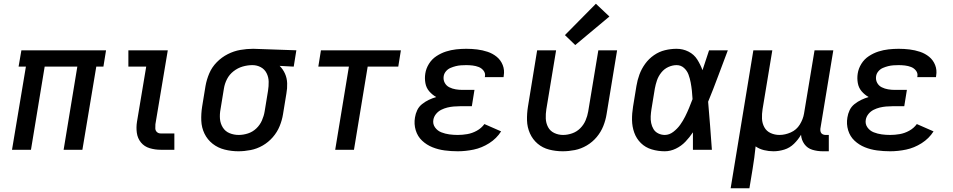

<svg xmlns="http://www.w3.org/2000/svg" viewBox="-20 -798 5080 1023"><path d="M44 0H145L218 -443H392L319 0H419L493 -443H531L545 -530H94L79 -443H118Z M836 0H909V-87H836Q824 -87 816 -94.5Q808 -102 807.5 -113.5Q807 -125 808 -136L874 -530H664V-443H759L710 -150Q705 -120 709 -90.5Q713 -61 731 -39Q749 -17 777.5 -8.5Q806 0 836 0Z M1250 8Q1282 8 1315.5 1.5Q1349 -5 1379.5 -22.5Q1410 -40 1433.5 -67Q1457 -94 1470 -126Q1483 -158 1488 -190L1506 -300Q1511 -327 1510 -354.5Q1509 -382 1498.5 -405.5Q1488 -429 1470 -447L1545 -443L1559 -530L1330 -538H1329Q1295 -538 1260.5 -532Q1226 -526 1193.5 -509.5Q1161 -493 1135 -466.5Q1109 -440 1095 -407Q1081 -374 1075 -340L1057 -230Q1051 -192 1052.5 -155Q1054 -118 1069.5 -86Q1085 -54 1113 -32Q1141 -10 1177 -1Q1213 8 1250 8ZM1252 -79Q1226 -79 1203 -88.5Q1180 -98 1167 -119Q1154 -140 1152 -165Q1150 -190 1155 -216L1173 -326Q1177 -352 1189.5 -376.5Q1202 -401 1224.5 -418.5Q1247 -436 1273 -443.5Q1299 -451 1325 -451Q1349 -451 1369.5 -440Q1390 -429 1400.5 -408Q1411 -387 1411.5 -363Q1412 -339 1408 -314L1390 -204Q1386 -180 1375.5 -156Q1365 -132 1345.5 -113.5Q1326 -95 1301 -87Q1276 -79 1252 -79Z M1766 0H1866L1939 -443H2102L2116 -530H1690L1676 -443H1839Z M2419 8Q2461 8 2504 -1Q2547 -10 2586.5 -35Q2626 -60 2650 -98L2561 -137Q2545 -115 2520.5 -101.5Q2496 -88 2470 -83.5Q2444 -79 2419 -79Q2396 -79 2374 -82Q2352 -85 2331.5 -93Q2311 -101 2298 -119Q2285 -137 2289 -160Q2292 -177 2303.5 -191Q2315 -205 2331 -213Q2347 -221 2363.5 -225Q2380 -229 2397 -230.5Q2414 -232 2430 -232H2494L2508 -319H2445Q2426 -319 2408 -322Q2390 -325 2374 -333Q2358 -341 2349.5 -357Q2341 -373 2344 -392Q2346 -406 2356 -418Q2366 -430 2380 -436Q2394 -442 2408 -445.5Q2422 -449 2436 -450Q2450 -451 2464 -451Q2481 -451 2498 -449Q2515 -447 2530.5 -441Q2546 -435 2556.5 -421.5Q2567 -408 2564 -391Q2564 -389 2563 -387H2663Q2664 -391 2664 -395Q2669 -425 2658.5 -451.5Q2648 -478 2626.5 -495.5Q2605 -513 2578 -522Q2551 -531 2522.5 -534.5Q2494 -538 2464 -538Q2438 -538 2410.5 -535Q2383 -532 2356.5 -523.5Q2330 -515 2305.5 -499Q2281 -483 2265.5 -458Q2250 -433 2246 -406Q2242 -381 2246.5 -355.5Q2251 -330 2267 -311.5Q2283 -293 2304 -281Q2284 -275 2265 -266Q2246 -257 2229 -243.5Q2212 -230 2203 -211Q2194 -192 2191 -172Q2185 -137 2195 -104Q2205 -71 2229 -48.5Q2253 -26 2284 -13.5Q2315 -1 2349.5 3.5Q2384 8 2419 8Z M2978 8Q3010 8 3043 1.5Q3076 -5 3106.5 -23Q3137 -41 3159.5 -68Q3182 -95 3194.5 -126.5Q3207 -158 3212 -190L3268 -530H3168L3114 -204Q3110 -180 3100 -156.5Q3090 -133 3071.5 -114.5Q3053 -96 3028.5 -87.5Q3004 -79 2980 -79Q2955 -79 2933 -89.5Q2911 -100 2900 -121Q2889 -142 2888 -166.5Q2887 -191 2891 -216L2943 -530H2842L2793 -230Q2787 -193 2788 -156.5Q2789 -120 2803.5 -87.5Q2818 -55 2844.5 -32.5Q2871 -10 2906 -1Q2941 8 2978 8ZM3045 -558 3227 -710 3155 -778 2990 -611Z M3522 8Q3552 8 3581 -6Q3610 -20 3632 -43Q3654 -66 3672 -93Q3672 -47 3672 0H3773Q3768 -64 3763.5 -128Q3759 -192 3753 -256Q3781 -324 3806.5 -393Q3832 -462 3858 -530H3758Q3740 -477 3723 -424Q3712 -454 3695 -481Q3678 -508 3648.5 -523Q3619 -538 3585 -538Q3554 -538 3523 -530.5Q3492 -523 3464.5 -504Q3437 -485 3417.5 -458Q3398 -431 3387 -401Q3376 -371 3371 -340L3353 -230Q3347 -194 3347.5 -158.5Q3348 -123 3359.5 -91Q3371 -59 3395 -35.5Q3419 -12 3452.5 -2Q3486 8 3522 8ZM3522 -79Q3504 -79 3487.5 -87Q3471 -95 3462 -110Q3453 -125 3449.5 -142.5Q3446 -160 3447 -178.5Q3448 -197 3451 -216L3469 -326Q3473 -348 3480.5 -370Q3488 -392 3503.5 -411.5Q3519 -431 3541 -441Q3563 -451 3585 -451Q3608 -451 3624.5 -436Q3641 -421 3648.5 -400.5Q3656 -380 3660 -358.5Q3664 -337 3666.5 -314.5Q3669 -292 3670 -270Q3661 -246 3651.5 -223Q3642 -200 3630.5 -177Q3619 -154 3604 -133Q3589 -112 3567.5 -95.5Q3546 -79 3522 -79Z M3873 205H3973L3990 102Q3995 72 3999 42Q4003 12 4006 -18Q4026 -4 4051 2Q4076 8 4101 8Q4130 8 4159 -1Q4188 -10 4210.5 -32Q4233 -54 4248 -80Q4250 -52 4266 -30Q4282 -8 4308.5 0Q4335 8 4364 8H4396V-79H4378Q4370 -79 4362.5 -83Q4355 -87 4352.5 -95Q4350 -103 4351 -112L4420 -530H4320L4264 -193Q4259 -163 4241.5 -134.5Q4224 -106 4193.5 -92.5Q4163 -79 4133 -79Q4108 -79 4086 -89Q4064 -99 4052.5 -120Q4041 -141 4040 -166Q4039 -191 4043 -216L4095 -530H3994Z M4723 8Q4765 8 4808 -1Q4851 -10 4890.5 -35Q4930 -60 4954 -98L4865 -137Q4849 -115 4824.5 -101.5Q4800 -88 4774 -83.5Q4748 -79 4723 -79Q4700 -79 4678 -82Q4656 -85 4635.5 -93Q4615 -101 4602 -119Q4589 -137 4593 -160Q4596 -177 4607.5 -191Q4619 -205 4635 -213Q4651 -221 4667.5 -225Q4684 -229 4701 -230.5Q4718 -232 4734 -232H4798L4812 -319H4749Q4730 -319 4712 -322Q4694 -325 4678 -333Q4662 -341 4653.5 -357Q4645 -373 4648 -392Q4650 -406 4660 -418Q4670 -430 4684 -436Q4698 -442 4712 -445.5Q4726 -449 4740 -450Q4754 -451 4768 -451Q4785 -451 4802 -449Q4819 -447 4834.5 -441Q4850 -435 4860.5 -421.5Q4871 -408 4868 -391Q4868 -389 4867 -387H4967Q4968 -391 4968 -395Q4973 -425 4962.5 -451.5Q4952 -478 4930.5 -495.5Q4909 -513 4882 -522Q4855 -531 4826.5 -534.5Q4798 -538 4768 -538Q4742 -538 4714.5 -535Q4687 -532 4660.5 -523.5Q4634 -515 4609.5 -499Q4585 -483 4569.5 -458Q4554 -433 4550 -406Q4546 -381 4550.5 -355.5Q4555 -330 4571 -311.5Q4587 -293 4608 -281Q4588 -275 4569 -266Q4550 -257 4533 -243.5Q4516 -230 4507 -211Q4498 -192 4495 -172Q4489 -137 4499 -104Q4509 -71 4533 -48.5Q4557 -26 4588 -13.5Q4619 -1 4653.5 3.5Q4688 8 4723 8Z"/></svg>

Font: Iosevka Sparkle Medium
Style: Italic
Weight: 500
Italic angle: -9°
Designer: Belleve Invis
Foundry: Belleve Invis
Version: Version 4.5.0; ttfautohint (v1.8.3)